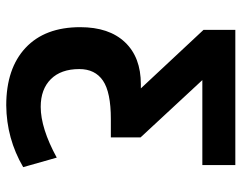

<svg xmlns="http://www.w3.org/2000/svg" viewBox="-101 -462 793 631"><g transform="rotate(90 295.5 -146.5)"><path d="M270.5 -212.9 78.1 -418.9V-523.4H522.5V-415H243.2L431.6 -211.9V-114.3H371.1Q283.2 -114.3 245.1 -88.4Q207 -62.5 207 -10.7Q207 49.8 240.2 83Q273.4 116.2 331.1 116.2Q401.4 116.2 498 63.5L529.3 173.8Q435.5 228.5 326.2 229.5Q205.1 229.5 137.2 166Q69.3 102.5 69.3 -13.7Q69.3 -108.4 118.7 -160.6Q168 -212.9 256.8 -212.9Z"/></g></svg>

Font: Nasu
Style: Bold
Weight: 700
Designer: Ryoko NISHIZUKA (kana &amp; ideographs); Paul D. Hunt (Latin, Greek &amp; Cyrillic); Wenlong ZHANG (bopomofo); Sandoll C
Version: Version 2014.1215